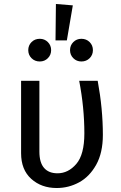

<svg xmlns="http://www.w3.org/2000/svg" viewBox="-20 -933 607 965"><path d="M497 -255Q497 -165 463.5 -105Q430 -45 377.5 -16.5Q325 12 265 12Q188 12 137 -34Q86 -80 86 -163V-527H178V-171Q178 -116 201.5 -89Q225 -62 269 -62Q323 -62 363.5 -109Q404 -156 404 -263Q404 -392 378 -527H471Q497 -386 497 -255ZM346 -906 316 -730H259L261 -913ZM237 -681Q237 -657 220.5 -640.5Q204 -624 180 -624Q155 -624 138.5 -640.5Q122 -657 122 -681Q122 -705 138.5 -721.5Q155 -738 180 -738Q204 -738 220.5 -721.5Q237 -705 237 -681ZM447 -681Q447 -657 430.5 -640.5Q414 -624 389 -624Q365 -624 348.5 -640.5Q332 -657 332 -681Q332 -705 348.5 -721.5Q365 -738 389 -738Q414 -738 430.5 -721.5Q447 -705 447 -681Z"/></svg>

Font: Fira Sans
Style: Regular
Weight: 400
Designer: bBox Type GmbH & Carrois Corporate GbR & Edenspiekermann AG
Foundry: bBox Type GmbH & Carrois Corporate GbR & Edenspiekermann AG
Version: Version 4.301